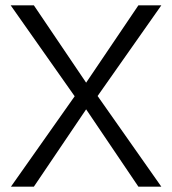

<svg xmlns="http://www.w3.org/2000/svg" viewBox="-20 -700 646 720"><path d="M21 0 260 -339 20 -680H107L303 -390L499 -680H585L346 -340L585 0H499L303 -290L107 0Z"/></svg>

Font: Teachers
Style: Regular
Weight: 400
Designer: Alfredo Marco Pradil, Chank Diesel
Version: Version 1.001